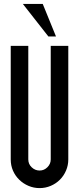

<svg xmlns="http://www.w3.org/2000/svg" viewBox="-20 -954 405 984"><path d="M183 10Q153 10 126 -1.5Q99 -13 78.5 -33Q58 -53 46.5 -79.5Q35 -106 35 -137V-719H125V-137Q125 -113 142.5 -96.5Q160 -80 183 -80Q206 -80 223 -97Q240 -114 240 -137V-719H330V-137Q330 -107 318.5 -80Q307 -53 287 -33Q267 -13 240 -1.5Q213 10 183 10ZM97 -934H199L267 -767H228Z"/></svg>

Font: Berliner Wand
Style: Regular
Weight: 400
Designer: Peter Wiegel
Foundry: Peter Wiegel
Version: Version 1.000